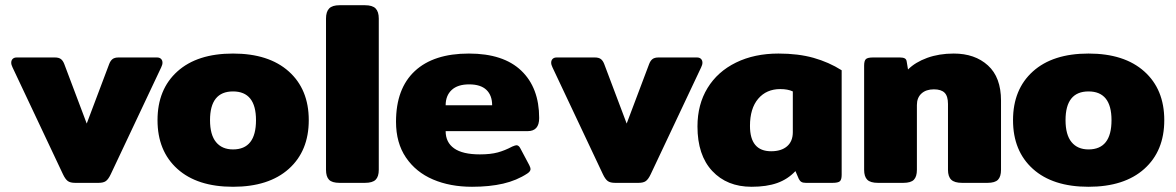

<svg xmlns="http://www.w3.org/2000/svg" viewBox="-20 -700 4500 735"><path d="M221 -33 28 -442Q23 -452 23 -460Q23 -469 28.5 -474.5Q34 -480 44 -480H190Q205 -480 213 -474Q221 -468 226 -455L312 -227L398 -455Q403 -468 411 -474Q419 -480 434 -480H581Q591 -480 596.5 -474.5Q602 -469 602 -460Q602 -452 597 -442L404 -33Q395 -14 385.5 -7Q376 0 357 0H268Q249 0 239.5 -7Q230 -14 221 -33Z M583 -240Q583 -358 659 -426.5Q735 -495 872 -495Q1009 -495 1085.5 -426.5Q1162 -358 1162 -240Q1162 -122 1085.5 -53.5Q1009 15 872 15Q735 15 659 -53.5Q583 -122 583 -240ZM960 -240Q960 -350 872 -350Q784 -350 784 -240Q784 -184 807 -156Q830 -128 872 -128Q960 -128 960 -240Z M1228 -50V-629Q1228 -655 1240 -667.5Q1252 -680 1280 -680H1377Q1406 -680 1418 -667.5Q1430 -655 1430 -629V-50Q1430 -24 1418 -12Q1406 0 1377 0H1280Q1251 0 1239.5 -12Q1228 -24 1228 -50Z M1496 -234Q1496 -361 1568 -428Q1640 -495 1775 -495Q1907 -495 1975.5 -429.5Q2044 -364 2044 -248Q2044 -198 2000 -198H1686Q1686 -155 1718.5 -132Q1751 -109 1817 -109Q1858 -109 1885.5 -116.5Q1913 -124 1941 -139Q1953 -144 1957 -144Q1966 -144 1972 -132L2006 -68Q2011 -58 2011 -53Q2011 -44 1999 -36Q1958 -9 1906 3Q1854 15 1787 15Q1703 15 1637.5 -13Q1572 -41 1534 -97Q1496 -153 1496 -234ZM1864 -297Q1864 -335 1842 -356Q1820 -377 1776 -377Q1732 -377 1709 -355.5Q1686 -334 1686 -297Z M2288 -33 2095 -442Q2090 -452 2090 -460Q2090 -469 2095.5 -474.5Q2101 -480 2111 -480H2257Q2272 -480 2280 -474Q2288 -468 2293 -455L2379 -227L2465 -455Q2470 -468 2478 -474Q2486 -480 2501 -480H2648Q2658 -480 2663.5 -474.5Q2669 -469 2669 -460Q2669 -452 2664 -442L2471 -33Q2462 -14 2452.5 -7Q2443 0 2424 0H2335Q2316 0 2306.5 -7Q2297 -14 2288 -33Z M2650 -216Q2650 -300 2688.5 -363Q2727 -426 2797.5 -460.5Q2868 -495 2960 -495Q3036 -495 3094.5 -478.5Q3153 -462 3202 -431V-31Q3202 -12 3195 -6Q3188 0 3167 0H3065Q3054 0 3048 -3.5Q3042 -7 3038 -15L3025 -45Q2996 -14 2955.5 0.5Q2915 15 2857 15Q2763 15 2706.5 -45.5Q2650 -106 2650 -216ZM3015 -194V-350Q2996 -359 2967 -359Q2914 -359 2882.5 -322Q2851 -285 2851 -218Q2851 -121 2932 -121Q2971 -121 2993 -140Q3015 -159 3015 -194Z M3288 -50V-449Q3288 -467 3294.5 -473.5Q3301 -480 3322 -480H3425Q3437 -480 3443.5 -476.5Q3450 -473 3451 -464L3456 -434Q3484 -462 3529.5 -478.5Q3575 -495 3631 -495Q3712 -495 3762 -449.5Q3812 -404 3812 -315V-50Q3812 -24 3800.5 -12Q3789 0 3760 0H3663Q3634 0 3621.5 -12Q3609 -24 3609 -50V-302Q3609 -332 3596 -345Q3583 -358 3555 -358Q3525 -358 3507.5 -342Q3490 -326 3490 -298V-50Q3490 -24 3478.5 -12Q3467 0 3438 0H3341Q3312 0 3300 -12Q3288 -24 3288 -50Z M3858 -240Q3858 -358 3934 -426.5Q4010 -495 4147 -495Q4284 -495 4360.5 -426.5Q4437 -358 4437 -240Q4437 -122 4360.5 -53.5Q4284 15 4147 15Q4010 15 3934 -53.5Q3858 -122 3858 -240ZM4235 -240Q4235 -350 4147 -350Q4059 -350 4059 -240Q4059 -184 4082 -156Q4105 -128 4147 -128Q4235 -128 4235 -240Z"/></svg>

Font: Mitr SemiBold
Style: Regular
Weight: 600
Designer: Thanarat Vachiruckul
Foundry: Cadson Demak
Version: Version 1.003